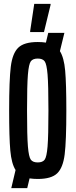

<svg xmlns="http://www.w3.org/2000/svg" viewBox="-20 -912 389 987"><path d="M321 -344Q321 -187 312.5 -118.5Q304 -50 274 -21Q244 8 174 8Q152 8 132 5L120 55H38L60 -38Q39 -71 33 -138Q27 -205 27 -344Q27 -501 35.5 -569.5Q44 -638 74 -667Q104 -696 174 -696Q197 -696 216 -693L228 -743H311L288 -649Q309 -616 315 -549Q321 -482 321 -344ZM229 -344Q229 -475 224.5 -529Q220 -583 209.5 -597Q199 -611 174 -611Q149 -611 138.5 -597Q128 -583 123.5 -529Q119 -475 119 -344Q119 -213 123.5 -159Q128 -105 138.5 -91Q149 -77 174 -77Q199 -77 209.5 -91Q220 -105 224.5 -159Q229 -213 229 -344ZM135 -747V-752L156 -892H240V-887L206 -747Z"/></svg>

Font: Saira Ultra Condensed SemiBold
Style: Regular
Weight: 600
Width: 1
Designer: Hector Gatti with collaboration of the Omnibus-Type team
Foundry: Omnibus-Type
Version: Version 1.001; ttfautohint (v1.8)